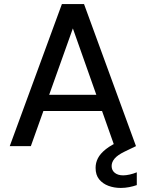

<svg xmlns="http://www.w3.org/2000/svg" viewBox="-20 -720 718 946"><path d="M28 0 285 -700H394L650 0H544L339 -580L132 0ZM144 -173 172 -253H501L528 -173ZM575 206Q542 206 514 195.5Q486 185 468.5 163.5Q451 142 451 107Q451 82 462.5 59.5Q474 37 501.5 15Q529 -7 576 -27L626 -49L650 0L594 27Q559 44 544.5 61.5Q530 79 530 98Q530 119 545.5 131.5Q561 144 587 144Q601 144 619 140Q637 136 654 129V192Q637 198 616.5 202Q596 206 575 206Z"/></svg>

Font: DMSans_18ptMedium
Style: Regular
Weight: 500
Designer: Colophon Foundry, Jonny Pinhorn
Foundry: Colophon Foundry
Version: Version 4.004;gftools[0.9.30]